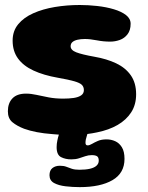

<svg xmlns="http://www.w3.org/2000/svg" viewBox="-20 -520 593 768"><path d="M299 228.5Q270.5 228.5 242.5 225.2Q214.5 222 196.2 212Q178 202 178 181Q178 161.5 189.8 152.2Q201.5 143 219.5 143Q235 143 245.2 147Q255.5 151 267.2 155Q279 159 297.5 159Q322.5 159 339.8 155Q357 151 366 142.8Q375 134.5 375 122.5Q375 109.5 368.2 105Q361.5 100.5 347 100.5Q333.5 100.5 321.2 104.8Q309 109 295.8 113.2Q282.5 117.5 265 117.5Q242 117.5 224.2 108.5Q206.5 99.5 206.5 68.5Q206.5 55 209.5 41.5Q212 29 215.5 18.5Q202.5 18 190 16.5Q155.5 14 127 8.5Q98.5 3 76.5 -5Q48 -16 29.8 -31Q11.5 -46 11.5 -75Q11.5 -107.5 29.8 -126.5Q48 -145.5 84 -145.5Q104 -145.5 126.2 -140.5Q148.5 -135.5 174.8 -130.5Q201 -125.5 233 -125.5Q256 -125.5 274.8 -128.2Q293.5 -131 304.5 -138.5Q315.5 -146 315.5 -159.5Q315.5 -172.5 307.5 -180.5Q299.5 -188.5 277 -195Q254.5 -201.5 211.5 -209Q154.5 -219 114 -237.8Q73.5 -256.5 52 -286Q30.5 -315.5 30.5 -357.5Q30.5 -396 52.8 -423Q75 -450 113.2 -467Q151.5 -484 199.5 -492Q247.5 -500 299 -500Q333.5 -500 369.2 -496Q405 -492 435.2 -483Q465.5 -474 484 -459.8Q502.5 -445.5 502.5 -425Q502.5 -399 490.2 -383Q478 -367 459.2 -360.2Q440.5 -353.5 420.5 -353.5Q393.5 -353.5 366.8 -358.8Q340 -364 319.5 -364Q303 -364 290 -361Q277 -358 269.8 -351.8Q262.5 -345.5 262.5 -335Q262.5 -319.5 285 -310.8Q307.5 -302 358 -293Q407 -284.5 444.5 -266.8Q482 -249 503.2 -218.8Q524.5 -188.5 524.5 -143Q524.5 -101.5 505 -71Q485.5 -40.5 450.5 -20.2Q415.5 0 368 9.5Q349.5 13.5 329.5 16Q328.5 20 327 24.5Q322 38.5 322 51.5Q322 61.5 330.5 61.5Q338 61.5 348 55.5Q358 49.5 372 43.5Q386 37.5 406 37.5Q424.5 37.5 440.8 44.8Q457 52 467.5 69Q478 86 478 115.5Q478 172.5 430 200.5Q382 228.5 299 228.5Z"/></svg>

Font: Gluten Thin
Style: Bold
Weight: 700
Version: Version 1.300